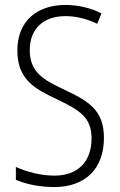

<svg xmlns="http://www.w3.org/2000/svg" viewBox="-20 -744 483 774"><path d="M399 -188C399 -300 338 -336 238 -383C158 -421 100 -451 100 -542C100 -629 156 -679 244 -679C280 -679 325 -671 372 -648L389 -690C348 -711 297 -724 244 -724C130 -724 50 -660 50 -540C50 -424 120 -386 207 -345C301 -300 349 -272 349 -186C349 -92 294 -36 199 -36C145 -36 88 -51 44 -71V-19C89 0 143 10 199 10C321 10 399 -61 399 -188Z"/></svg>

Font: Noto Sans Armenian Condensed ExtraLight
Style: Regular
Weight: 200
Width: 3
Designer: Monotype Design Team
Foundry: Monotype Imaging Inc.
Version: Version 2.008